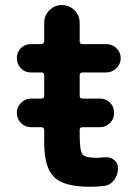

<svg xmlns="http://www.w3.org/2000/svg" viewBox="-20 -710 540 740"><path d="M379.9 -103.5Q402.3 -106.4 418.5 -94.7Q434.6 -83 434.6 -61.5Q434.6 -35.2 419.4 -15.6Q404.3 3.9 379.9 6.8Q353.5 9.8 325.2 9.8Q227.5 9.8 189 -26.9Q150.4 -63.5 150.4 -160.2V-209Q150.4 -219.7 138.7 -219.7H99.6Q77.1 -219.7 61 -235.8Q44.9 -252 44.9 -274.9Q44.9 -297.9 61.5 -314Q78.1 -330.1 99.6 -330.1H138.7Q149.4 -330.1 150.4 -340.8V-419.9Q150.4 -430.7 138.7 -430.7H98.6Q76.2 -430.7 60.5 -446.8Q44.9 -462.9 44.9 -486.3Q44.9 -508.8 60.5 -524.4Q76.2 -540 98.6 -540H138.7Q149.4 -540 150.4 -550.8V-622.1Q150.4 -650.4 170.4 -670.4Q190.4 -690.4 217.8 -690.4Q247.1 -690.4 267.1 -670.4Q287.1 -650.4 287.1 -622.1V-550.8Q287.1 -540 297.9 -540H389.6Q413.1 -540 429.2 -523.9Q445.3 -507.8 445.3 -485.8Q445.3 -463.9 428.7 -447.3Q412.1 -430.7 389.6 -430.7H297.9Q287.1 -430.7 287.1 -419.9V-340.8Q287.1 -330.1 297.9 -330.1H365.2Q388.7 -330.1 404.3 -314Q419.9 -297.9 419.9 -274.9Q419.9 -252 403.8 -235.8Q387.7 -219.7 365.2 -219.7H297.9Q287.1 -219.7 287.1 -209V-190.4Q287.1 -129.9 297.4 -115.7Q307.6 -101.6 355.5 -101.6Q362.3 -101.6 379.9 -103.5Z"/></svg>

Font: Rounded-X Mgen+ 1m bold
Style: Bold
Weight: 700
Designer: [Source Han Sans]
Ryoko NISHIZUKA  (kana & ideographs); Paul D. Hunt (Latin, Greek & Cyrillic); Wenlong ZHANG  (bopomofo
Version: Version 1.059.20150602